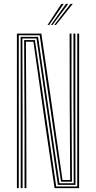

<svg xmlns="http://www.w3.org/2000/svg" viewBox="-20 -974 497 994"><path d="M67.5 0V-800H194L241.8 -474.5L303.5 -42H343.2L340.8 -477L340.5 -800H350.2V-477L352.5 -33.5H295.8L185.5 -791.5H77.2V0ZM87.2 0V-341L86.8 -783.2H177L287.8 -25.2H361.5L360.2 -477V-800H370.2L370 -477L370.8 -16.8H279.5L169 -774.8H95.8L97 -341V0ZM107 0V-341L105 -766.5H160.8L271 -8.5H379.8L380 -800H389.8L389.5 0H262.5L212 -344.2L153 -758H114.2L116.2 -341L116.8 0ZM226.2 -845 297.8 -954H309.8L235 -845ZM261 -845 345 -954H356.8L269.8 -845ZM243.8 -845 321.5 -954H333.2L252.2 -845Z"/></svg>

Font: Big Shoulders Inline Text Thin ExtraLight
Style: Regular
Weight: 250
Version: Version 2.002